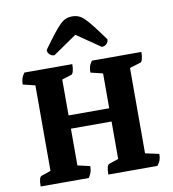

<svg xmlns="http://www.w3.org/2000/svg" viewBox="-96 -987 966 1070"><g transform="rotate(-10 387.5 -451.5)"><path d="M47 0Q47 -53 63 -58L116 -76V-560L47 -577Q47 -595 51.5 -610Q56 -625 68 -641H339Q339 -616 334.5 -600.5Q330 -585 323 -583L269 -566V-363H499V-560L430 -577Q430 -595 434 -610Q438 -625 450 -641H730Q730 -616 725.5 -600.5Q721 -585 714 -583L652 -564V-81L730 -64Q730 -46 725.5 -31.5Q721 -17 708 0H430Q430 -53 446 -58L499 -76V-288H269V-80L339 -64Q339 -46 335 -31.5Q331 -17 319 0ZM384 -903Q404 -903 420 -896.5Q436 -890 453.5 -873Q471 -856 495.5 -824.5Q520 -793 556 -743Q556 -728 545 -717.5Q534 -707 518 -707L384 -799L250 -707Q234 -707 223 -717.5Q212 -728 212 -743Q248 -793 272.5 -824.5Q297 -856 314.5 -873Q332 -890 348 -896.5Q364 -903 384 -903Z"/></g></svg>

Font: Petrona ExtraBold
Style: Regular
Weight: 800
Designer: Ringo R. Seeber
Foundry: Ringo R. Seeber
Version: Version 2.001; ttfautohint (v1.8.3)